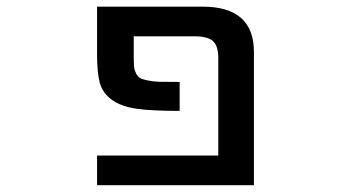

<svg xmlns="http://www.w3.org/2000/svg" viewBox="-20 -542 1040 563"><path d="M574.2 -522.5Q725.6 -522.5 724.6 -387.7V1H264.6V-85.9H620.1V-372.1Q620.1 -407.2 604.5 -421.4Q588.9 -435.5 550.8 -435.5H372.1V-381.8Q372.1 -359.4 373 -348.1Q374 -336.9 378.9 -327.1Q383.8 -317.4 390.1 -313.5Q396.5 -309.6 412.6 -306.2Q428.7 -302.7 447.8 -302.2Q466.8 -301.8 506.8 -301.8V-216.8Q424.8 -216.8 380.4 -223.1Q335.9 -229.5 308.6 -249Q281.2 -268.6 272.9 -298.3Q264.6 -328.1 264.6 -381.8V-522.5Z"/></svg>

Font: Gen Shin Gothic Monospace Medium
Style: Regular
Weight: 500
Designer: [Source Han Sans]
Ryoko NISHIZUKA  (kana & ideographs); Paul D. Hunt (Latin, Greek & Cyrillic); Wenlong ZHANG  (bopomofo
Version: Version 1.002.20150607